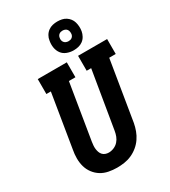

<svg xmlns="http://www.w3.org/2000/svg" viewBox="-236 -1104 1082 1225"><g transform="rotate(-30 305.0 -491.5)"><path d="M256 8Q225 8 194.5 2Q164 -4 139 -19.5Q114 -35 96 -59Q78 -83 70 -111.5Q62 -140 62 -171.5Q62 -203 68 -234L132 -625H99V-735H313V-625H265L198 -216Q196 -203 195 -190Q194 -177 195.5 -164.5Q197 -152 201 -140.5Q205 -129 213 -120Q221 -111 233 -106.5Q245 -102 258 -102Q277 -102 296 -110Q315 -118 328.5 -133Q342 -148 349 -166.5Q356 -185 359 -204L429 -625H396V-735H610V-625H562L490 -186Q485 -159 475.5 -133Q466 -107 450 -83.5Q434 -60 411.5 -41.5Q389 -23 363 -11.5Q337 0 309.5 4Q282 8 256 8ZM390 -779Q365 -779 341.5 -788Q318 -797 304 -816Q290 -835 286 -860Q282 -885 287 -911Q289 -928 298.5 -944.5Q308 -961 323 -972Q338 -983 355.5 -987Q373 -991 390 -991Q407 -991 423.5 -987.5Q440 -984 453.5 -975Q467 -966 476.5 -953.5Q486 -941 490.5 -925.5Q495 -910 496 -893Q497 -876 494 -859Q491 -842 482 -825.5Q473 -809 458 -798Q443 -787 425.5 -783Q408 -779 390 -779ZM390 -846Q397 -846 403.5 -847.5Q410 -849 415.5 -853Q421 -857 424.5 -863Q428 -869 429 -876Q430 -885 428.5 -894Q427 -903 422 -910Q417 -917 408.5 -920.5Q400 -924 390 -924Q384 -924 377.5 -922.5Q371 -921 365.5 -917Q360 -913 356.5 -907Q353 -901 352 -894Q350 -885 351.5 -876Q353 -867 358.5 -860Q364 -853 372.5 -849.5Q381 -846 390 -846Z"/></g></svg>

Font: Iosevka Curly Slab XBdExObl
Style: Regular
Weight: 800
Width: 7
Italic angle: -9°
Monospace: yes
Designer: Belleve Invis
Foundry: Belleve Invis
Version: Version 11.1.0; ttfautohint (v1.8.3)